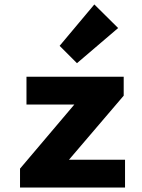

<svg xmlns="http://www.w3.org/2000/svg" viewBox="-20 -843 640 863"><path d="M70 0V-85L314 -373H99V-498H536V-413L290 -125H542V0ZM326 -559 248 -637 404 -823 511 -717Z"/></svg>

Font: Source Code Pro ExtraBold
Style: Regular
Weight: 800
Monospace: yes
Designer: Paul D. Hunt, Teo Tuominen
Foundry: Adobe Systems Incorporated
Version: Version 1.018;hotconv 1.0.116;makeotfexe 2.5.65601